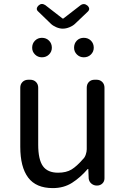

<svg xmlns="http://www.w3.org/2000/svg" viewBox="-20 -952 647 985"><path d="M251 13Q165 13 124.5 -41Q84 -95 84 -199V-502Q84 -520 95.5 -531.5Q107 -543 126 -543H134Q153 -543 164.5 -531.5Q176 -520 176 -502V-210Q176 -134 200 -100Q224 -66 278 -66Q320 -66 347 -82.5Q374 -99 406 -136Q415 -144 420 -159Q425 -174 425 -186V-502Q425 -520 436 -531.5Q447 -543 466 -543H475Q493 -543 504.5 -531.5Q516 -520 516 -502V-37Q516 -21 505 -10.5Q494 0 477 0Q461 0 449 -10Q437 -20 435 -36L433 -85H430Q392 -41 349.5 -14Q307 13 251 13ZM302 -805Q286 -805 268.5 -812.5Q251 -820 240 -831L177 -892Q160 -906 178 -924Q193 -938 212 -926L301 -857H305L393 -925Q411 -938 429 -923Q446 -906 429 -891L366 -831Q355 -820 337 -812.5Q319 -805 302 -805ZM195 -658Q174 -658 159.5 -672.5Q145 -687 145 -707Q145 -729 159.5 -743.5Q174 -758 195 -758Q217 -758 231.5 -743.5Q246 -729 246 -707Q246 -687 231.5 -672.5Q217 -658 195 -658ZM410 -658Q389 -658 374.5 -672.5Q360 -687 360 -707Q360 -729 374 -743.5Q388 -758 410 -758Q432 -758 446.5 -743.5Q461 -729 461 -707Q461 -687 446.5 -672.5Q432 -658 410 -658Z"/></svg>

Font: Chiron GoRound TC
Style: Regular
Weight: 400
Designer: Ryoko NISHIZUKA 西塚涼子 (kana, bopomofo & ideographs); Paul D. Hunt (Latin, Greek & Cyrillic); Sandoll Communications 산돌커뮤니
Foundry: Adobe
Version: Version 1.000;hotconv 1.1.1;makeotfexe 2.6.0